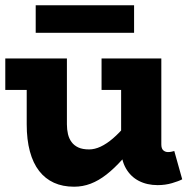

<svg xmlns="http://www.w3.org/2000/svg" viewBox="-20 -692 719 726"><path d="M260 14Q217 14 184 -1Q151 -16 128 -45.5Q105 -75 93 -119.5Q81 -164 81 -222V-471H233V-222Q233 -202 237 -185Q241 -168 250.5 -155Q260 -142 276 -134.5Q292 -127 317 -127Q338 -127 360.5 -137.5Q383 -148 407 -168.5Q431 -189 456.5 -219.5Q482 -250 509 -289V-171Q474 -124 443 -89.5Q412 -55 382.5 -32Q353 -9 323 2.5Q293 14 260 14ZM0 -352V-471H210V-352ZM576 8Q536 8 505 -8Q474 -24 456 -55.5Q438 -87 438 -132V-471H590V-146Q590 -130 597.5 -123.5Q605 -117 615 -117Q623 -117 629 -118.5Q635 -120 639 -121L669 -14Q656 -7 630.5 0.5Q605 8 576 8ZM364 -352V-471H572V-352ZM487 -672V-568H115V-672Z"/></svg>

Font: BioRhyme ExtraBold
Style: Regular
Weight: 800
Designer: Aoife Mooney
Foundry: Aoife Mooney Type
Version: Version 1.600;gftools[0.9.33]